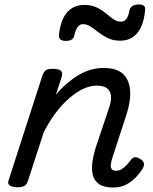

<svg xmlns="http://www.w3.org/2000/svg" viewBox="-20 -823 686 859"><path d="M487 16Q445 16 423 0.5Q401 -15 395 -41Q389 -67 393.5 -98.5Q398 -130 408 -162L469 -344Q479 -374 476.5 -395.5Q474 -417 458.5 -428.5Q443 -440 413 -440Q383 -440 351.5 -425Q320 -410 288.5 -382.5Q257 -355 228.5 -317Q200 -279 176 -232L104 -11Q100 2 89.5 8.5Q79 15 56 15Q40 15 26 8Q12 1 19 -18L169 -483Q176 -503 185.5 -509Q195 -515 214 -515Q245 -515 253.5 -505.5Q262 -496 255 -476L230 -399Q254 -428 280 -450Q306 -472 333 -488Q360 -504 388 -511.5Q416 -519 444 -519Q501 -519 529.5 -493Q558 -467 562 -420Q566 -373 546 -311L482 -115Q478 -102 476 -89Q474 -76 479 -67.5Q484 -59 499 -59Q512 -59 524 -66Q536 -73 546.5 -84.5Q557 -96 565 -107Q571 -116 581 -119Q591 -122 607 -112Q623 -102 624 -91.5Q625 -81 619 -70Q609 -53 590.5 -32.5Q572 -12 546 2Q520 16 487 16ZM274 -640Q241 -640 244 -668Q251 -734 280 -767.5Q309 -801 358 -801Q390 -801 413 -789.5Q436 -778 453.5 -763.5Q471 -749 487 -737.5Q503 -726 523 -726Q536 -726 545.5 -738.5Q555 -751 559 -776Q565 -803 602 -803Q618 -803 624.5 -796.5Q631 -790 629 -776Q623 -710 594.5 -675.5Q566 -641 518 -641Q486 -641 462.5 -652.5Q439 -664 420.5 -678.5Q402 -693 385.5 -704Q369 -715 351 -715Q337 -715 327 -701.5Q317 -688 312 -662Q310 -652 300.5 -646Q291 -640 274 -640Z"/></svg>

Font: Playwrite MX
Style: Regular
Weight: 400
Designer: Veronika Burian, José Scaglione
Foundry: TypeTogether
Version: Version 1.002